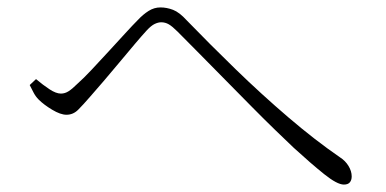

<svg xmlns="http://www.w3.org/2000/svg" viewBox="-20 -600 1040 517"><path d="M906 -103Q888 -103 853 -131Q818 -159 771 -202Q752 -220 722 -249Q692 -278 657 -313.5Q622 -349 585.5 -386Q549 -423 516 -456.5Q483 -490 458 -515Q444 -529 434.5 -534.5Q425 -540 414 -540Q406 -540 396.5 -535.5Q387 -531 375 -518Q363 -505 343.5 -482Q324 -459 302 -432.5Q280 -406 259 -381.5Q238 -357 223 -340Q204 -318 190.5 -304.5Q177 -291 159 -291Q143 -291 120.5 -304.5Q98 -318 84 -332Q76 -340 70.5 -350.5Q65 -361 60 -371L77 -387Q96 -371 113.5 -359.5Q131 -348 144 -348Q155 -348 165 -354.5Q175 -361 188 -374Q205 -389 227 -412.5Q249 -436 272.5 -461.5Q296 -487 317 -510Q338 -533 351 -546Q365 -561 380 -570.5Q395 -580 412 -580Q429 -580 446 -573.5Q463 -567 483 -545Q544 -482 614 -414Q684 -346 756.5 -284Q829 -222 896 -176Q910 -167 918.5 -153Q927 -139 927 -125Q927 -115 922 -109Q917 -103 906 -103Z"/></svg>

Font: Noto Serif JP ExtraLight
Style: Regular
Weight: 200
Designer: Ryoko NISHIZUKA  (kana & ideographs); Frank Grießhammer (Latin, Greek & Cyrillic); Wenlong ZHANG  (bopomofo); Sandoll Co
Foundry: Adobe
Version: Version 2.002-H1;hotconv 1.1.0;makeotfexe 2.6.0